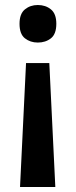

<svg xmlns="http://www.w3.org/2000/svg" viewBox="-20 -566 303 767"><path d="M205 -471Q205 -511 183.5 -528.5Q162 -546 131 -546Q101 -546 79.5 -528.5Q58 -511 58 -471Q58 -430 79.5 -413Q101 -396 131 -396Q162 -396 183.5 -413Q205 -430 205 -471ZM84 -314 60 181H201L177 -314Z"/></svg>

Font: Noto Sans Display Medium
Style: Regular
Weight: 500
Designer: Monotype Design Team
Foundry: Monotype Imaging Inc.
Version: Version 1.900